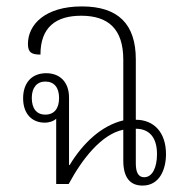

<svg xmlns="http://www.w3.org/2000/svg" viewBox="-20 -573 575 598"><path d="M424 5C478 5 497 -47 497 -93C497 -160 460 -200 403 -200V-388C403 -498 348 -553 235 -553C121 -553 67 -497 67 -436C67 -409 79 -403 106 -403C106 -489 155 -524 233 -524C317 -524 364 -483 364 -387V-198C296 -182 238 -127 197 -59H195V-269C195 -319 165 -345 124 -345C78 -345 52 -314 52 -267C52 -217 81 -191 119 -191C135 -191 147 -196 155 -203V0H194C236 -78 296 -155 364 -169V-73C364 -20 385 5 424 5ZM121 -216C94 -216 79 -235 79 -268C79 -300 95 -319 121 -319C149 -319 164 -300 164 -268C164 -235 149 -216 121 -216ZM429 -21C411 -21 403 -36 403 -64V-172C444 -172 469 -146 469 -93C469 -52 455 -21 429 -21Z"/></svg>

Font: Noto Serif Thai Condensed ExtraLight
Style: Regular
Weight: 200
Width: 3
Designer: Monotype Design Team
Foundry: Monotype Imaging Inc.
Version: Version 2.002